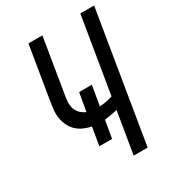

<svg xmlns="http://www.w3.org/2000/svg" viewBox="-178 -838 856 942"><g transform="rotate(-30 250.5 -367.5)"><path d="M301 0 340 -236Q322 -232 303.5 -228.5Q285 -225 267 -223L250 -124H178L195 -226Q172 -231 151.5 -240Q131 -249 115 -264Q99 -279 89 -299.5Q79 -320 75 -342.5Q71 -365 73.5 -389Q76 -413 80 -437L129 -735H208L157 -425Q153 -406 152.5 -386.5Q152 -367 158 -350Q164 -333 177 -320.5Q190 -308 207 -301L225 -404H297L278 -292Q297 -293 315 -296.5Q333 -300 352 -306L423 -735H501L380 0Z"/></g></svg>

Font: Iosevka SS04 Oblique
Style: Regular
Weight: 400
Italic angle: -9°
Monospace: yes
Designer: Belleve Invis
Foundry: Belleve Invis
Version: Version 19.0.0; ttfautohint (v1.8.4)